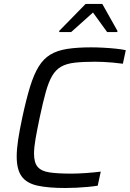

<svg xmlns="http://www.w3.org/2000/svg" viewBox="-20 -933 650 961"><path d="M307.7 8Q221.3 8 167.3 -3.9Q113.3 -15.9 88.4 -50.2Q63.6 -84.4 63.6 -149.6Q63.6 -186 70.8 -233.7Q78 -281.4 91.4 -344Q111 -435.3 130.2 -498Q149.5 -560.7 173.5 -599.7Q197.6 -638.7 231.9 -659.6Q266.3 -680.4 316.3 -688.2Q366.2 -696 436.5 -696Q465.7 -696 497.9 -694.2Q530.2 -692.5 559.6 -689.4Q589 -686.4 609.6 -681.8L595 -614Q570.5 -617.5 545.2 -619.7Q519.9 -622 496.8 -623Q473.7 -624 455 -624Q394.9 -624 353.9 -619.3Q313 -614.6 286.3 -599.5Q259.5 -584.4 241.5 -554Q223.4 -523.5 209.1 -472.3Q194.8 -421.1 178.5 -344Q165.7 -282.7 158 -238.7Q150.3 -194.6 150.3 -163.5Q150.3 -119.4 168.4 -97.9Q186.5 -76.4 227.1 -70.2Q267.8 -64 336.3 -64Q370.2 -64 411.7 -67Q453.3 -70 484.3 -74L469.1 -3.6Q447.6 -0.1 419.9 2.5Q392.2 5 363.3 6.5Q334.3 8 307.7 8ZM276.3 -772.6 276.8 -778.7 408.5 -913.3H492L567.7 -778.7L567.3 -772.6H516.2L445.4 -870.3L336.3 -772.6Z"/></svg>

Font: Saira Thin
Style: Italic
Weight: 100
Italic angle: -12°
Designer: Hector Gatti with collaboration of the Omnibus-Type team
Foundry: Omnibus-Type
Version: Version 1.101